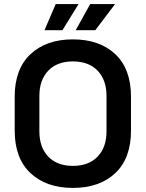

<svg xmlns="http://www.w3.org/2000/svg" viewBox="-20 -907 714 941"><path d="M337 14Q207 14 129.5 -58.5Q52 -131 52 -267V-433Q52 -569 129.5 -641.5Q207 -714 337 -714Q468 -714 545 -641.5Q622 -569 622 -433V-267Q622 -131 545 -58.5Q468 14 337 14ZM337 -94Q415 -94 458.5 -139.5Q502 -185 502 -263V-437Q502 -515 458.5 -560.5Q415 -606 337 -606Q260 -606 216.5 -560.5Q173 -515 173 -437V-263Q173 -185 216.5 -139.5Q260 -94 337 -94ZM351 -759 422 -887H544L447 -759ZM198 -759 253 -887H365L286 -759Z"/></svg>

Font: Space Grotesk SemiBold
Style: Regular
Weight: 600
Designer: Florian Karsten
Foundry: Florian Karsten
Version: Version 2.000